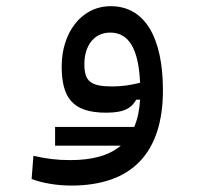

<svg xmlns="http://www.w3.org/2000/svg" viewBox="-20 -362 626 611"><path d="M207 228.5C400.9 228.5 498.5 123 498.5 -74.7C498.5 -242.7 440.9 -342.3 332.5 -342.3C235.8 -342.3 176.3 -253.9 176.3 -151.4C176.3 -51.8 210 -3.4 317.9 -3.4C377 -3.4 398.9 -19 413.6 -44.9H425.8C423.8 -11.2 417.5 17.6 407.2 42H155.3V101.6H364.3C327.1 133.3 272.9 147.5 203.6 147.5C160.6 147.5 127 143.1 86.4 133.8L80.6 207.5C115.2 221.2 163.1 228.5 207 228.5ZM425.8 -98.6C396 -91.3 369.1 -86.9 337.4 -86.9C267.1 -86.9 248.5 -104 248.5 -158.2C248.5 -215.8 278.8 -258.3 330.6 -258.3C389.6 -258.3 420.9 -207.5 425.8 -98.6Z"/></svg>

Font: Cascadia Mono PL SemiLight
Style: Regular
Weight: 350
Monospace: yes
Designer: Aaron Bell
Foundry: Saja Typeworks
Version: Version 2404.023